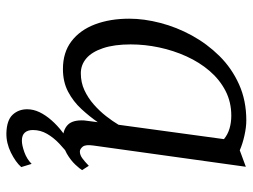

<svg xmlns="http://www.w3.org/2000/svg" viewBox="-115 -489 791 601"><g transform="rotate(90 280.5 -188.5)"><path d="M435.5 -85Q432 -60.5 439.2 -51.8Q446.5 -43 454.5 -43Q464.5 -43 474.8 -50.2Q485 -57.5 499 -71L512.5 -50Q509 -43.5 495.5 -29Q482 -14.5 461 -2.2Q440 10 414 10Q386.5 10 370.8 -5.2Q355 -20.5 357 -56.5L362.5 -99Q344.5 -73 321.2 -47.8Q298 -22.5 267.2 -6.2Q236.5 10 196 10Q144 10 109 -16.8Q74 -43.5 56.2 -90.5Q38.5 -137.5 38.5 -197.5Q38.5 -244 51.8 -295Q65 -346 91 -393.5Q117 -441 155.2 -479.8Q193.5 -518.5 244 -541.2Q294.5 -564 357 -564Q378 -564 404 -558.2Q430 -552.5 450.5 -543.5L502 -562.5ZM415.5 -494Q401 -506 382.2 -511.5Q363.5 -517 342 -517Q299.5 -517 264.2 -498.8Q229 -480.5 202 -449Q175 -417.5 156.5 -376.8Q138 -336 128.5 -291.2Q119 -246.5 119 -202Q119 -150.5 130.8 -115.5Q142.5 -80.5 162.8 -63.2Q183 -46 209.5 -46Q238 -46 262.2 -57.2Q286.5 -68.5 307 -86.5Q327.5 -104.5 343.5 -125Q359.5 -145.5 370.5 -164ZM397 187Q356.5 186 339.2 167.5Q322 149 322 122Q322 102.5 331.2 83.2Q340.5 64 356.5 45.8Q372.5 27.5 393.5 11.5Q414.5 -4.5 438.5 -16.5L460 -32L470.5 -13Q448.5 3.5 429.5 21.5Q410.5 39.5 398.8 60Q387 80.5 387 104Q387 120 395 129.2Q403 138.5 420.5 138.5Q434.5 138.5 456.2 130.8Q478 123 493 108L503 140.5Q487.5 158 457.8 172.8Q428 187.5 397 187Z"/></g></svg>

Font: Merriweather 28pt Light
Style: Italic
Weight: 300
Italic angle: -7.8°
Version: Version 2.101